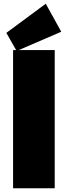

<svg xmlns="http://www.w3.org/2000/svg" viewBox="-20 -1008 363 1028"><path d="M273 -740V0H50V-740ZM308 -838 69 -735 14 -832 225 -988Z"/></svg>

Font: Pathway Extreme Condensed Black
Style: Regular
Weight: 900
Width: 3
Version: Version 1.001;gftools[0.9.26]